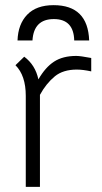

<svg xmlns="http://www.w3.org/2000/svg" viewBox="-20 -725 394 745"><path d="M326 -568H268Q266 -651 189 -651Q111 -651 106 -568H48Q50 -631 85.5 -668Q121 -705 188 -705Q321 -705 326 -568ZM40 -472 74 -505Q117 -473 129 -417Q156 -464 190 -486Q224 -508 276 -508Q292 -508 334 -500V-448Q302 -455 278 -455Q225 -455 193 -429Q159 -401 135 -357V0H80V-353Q80 -432 40 -472Z"/></svg>

Font: Bellota
Style: Regular
Weight: 400
Designer: Kemie Guaida
Foundry: Kemie Guaida
Version: Version 1.000;PS 002.000;hotconv 1.0.70;makeotf.lib2.5.58329